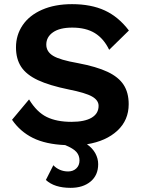

<svg xmlns="http://www.w3.org/2000/svg" viewBox="-20 -690 683 925"><path d="M600 -188Q600 -111 545.5 -60.5Q491 -10 399 5Q426 24 439.5 49Q453 74 453 101Q453 154 416.5 184.5Q380 215 320 215Q242 215 201 177L237 106Q250 120 268.5 128Q287 136 308 136Q332 136 347.5 121.5Q363 107 363 83Q363 59 348 42Q333 25 294 9Q200 5 138.5 -25.5Q77 -56 38 -113L120 -211Q157 -150 205 -126.5Q253 -103 324 -103Q388 -103 421.5 -123Q455 -143 455 -180Q455 -207 423.5 -225Q392 -243 311 -259Q218 -278 162.5 -304Q107 -330 82 -368Q57 -406 57 -462Q57 -521 89 -568.5Q121 -616 182.5 -643Q244 -670 327 -670Q419 -670 485 -639.5Q551 -609 601 -543L506 -450Q480 -504 437 -530.5Q394 -557 328 -557Q268 -557 235.5 -534.5Q203 -512 203 -475Q203 -441 236 -421Q269 -401 355 -386Q445 -369 498 -344Q551 -319 575.5 -281.5Q600 -244 600 -188Z"/></svg>

Font: Work Sans SemiBold
Style: Regular
Weight: 600
Designer: Wei Huang
Foundry: Wei Huang
Version: Version 1.500